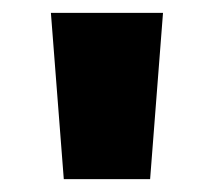

<svg xmlns="http://www.w3.org/2000/svg" viewBox="-20 -734 332 298"><path d="M233 -714 213 -456H79L59 -714Z"/></svg>

Font: Noto Sans Armenian Black
Style: Regular
Weight: 900
Version: Version 2.007